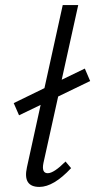

<svg xmlns="http://www.w3.org/2000/svg" viewBox="-20 -731 375 756"><path d="M168 -49Q192 -49 238 -95L260 -69Q191 5 135 5Q69 5 86 -72L140 -318L55 -277L34 -325L155 -384L227 -711H288L223 -417L314 -461L335 -412L209 -351L151 -89Q143 -49 168 -49Z"/></svg>

Font: EauTestInfant
Style: Italic
Weight: 400
Italic angle: -12°
Designer: Christian Thalmann (Catharsis Fonts)
Version: Version 0.001;PS 000.001;hotconv 1.0.88;makeotf.lib2.5.64775